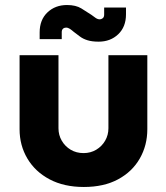

<svg xmlns="http://www.w3.org/2000/svg" viewBox="-20 -733 661 765"><path d="M314 12Q235 12 177.5 -18.5Q120 -49 89 -101.5Q58 -154 58 -218V-513H213V-222Q213 -195 226 -172.5Q239 -150 261.5 -136.5Q284 -123 313 -123Q341 -123 363.5 -136.5Q386 -150 399 -172.5Q412 -195 412 -222V-513H567V-218Q567 -154 537 -101.5Q507 -49 450.5 -18.5Q394 12 314 12ZM373 -567Q347 -567 329 -572.5Q311 -578 298.5 -587.5Q286 -597 274 -606Q266 -613 258.5 -618Q251 -623 243 -623Q236 -623 231 -618.5Q226 -614 226 -605V-577H138V-604Q138 -654 169 -683.5Q200 -713 247 -713Q282 -713 304 -699.5Q326 -686 344 -674Q352 -668 360.5 -662Q369 -656 377 -656Q384 -656 389.5 -660.5Q395 -665 395 -675V-703H482V-676Q482 -626 451 -596.5Q420 -567 373 -567Z"/></svg>

Font: MuseoModerno Thin
Style: Bold
Weight: 700
Version: Version 1.003